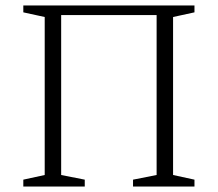

<svg xmlns="http://www.w3.org/2000/svg" viewBox="-20 -680 794 700"><path d="M65 0V-25L143 -42V-618L65 -635V-660H689V-635L611 -618V-42L689 -25V0H465V-25L551 -42V-625H203V-42L289 -25V0Z"/></svg>

Font: Spectral ExtraLight
Style: Regular
Weight: 275
Designer: Jean-Baptiste Levee
Foundry: Production Type
Version: Version 2.001